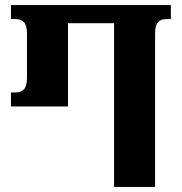

<svg xmlns="http://www.w3.org/2000/svg" viewBox="-20 -734 716 754"><path d="M428 0V-643H247V-316H23V-371H42Q63 -371 74.5 -384Q86 -397 86 -429V-601Q86 -634 74.5 -646.5Q63 -659 42 -659H23V-714H651V-659H633Q611 -659 600 -646.5Q589 -634 589 -601V0Z"/></svg>

Font: Noto Serif Georgian Condensed ExtraBold
Style: Regular
Weight: 800
Width: 3
Designer: Monotype Design Team, Akaki Razmadze
Foundry: Google LLC
Version: Version 2.003; ttfautohint (v1.8.4.7-5d5b)